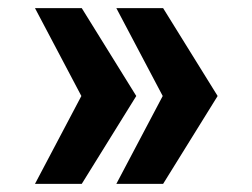

<svg xmlns="http://www.w3.org/2000/svg" viewBox="-20 -546 620 472"><path d="M315 -310 181 -526H66L180 -310L66 -94H181ZM515 -310 381 -526H266L380 -310L266 -94H381Z"/></svg>

Font: CommitMono-dimboump
Style: Bold
Weight: 700
Monospace: yes
Designer: Eigil Nikolajsen
Foundry: Eigil Nikolajsen
Version: Version 1.143